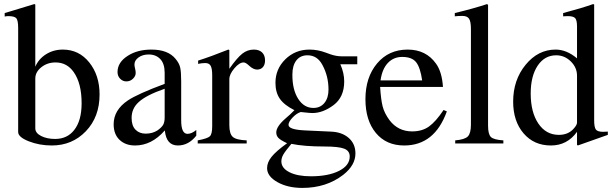

<svg xmlns="http://www.w3.org/2000/svg" viewBox="-20 -703 3008 941"><path d="M153 -681V-376Q169 -414 205.5 -437Q242 -460 288 -460Q367 -460 417.5 -397Q468 -334 468 -240Q468 -130 401 -60Q334 10 234 10Q173 10 121 -10.5Q69 -31 69 -56V-566Q69 -603 60 -613.5Q51 -624 20 -624Q13 -624 3 -622V-639L33 -648Q135 -679 148 -683ZM153 -318V-74Q153 -51 181.5 -36.5Q210 -22 250 -22Q309 -22 343 -65Q380 -111 380 -197Q380 -295 341 -350Q308 -397 252 -397Q212 -397 182.5 -373.5Q153 -350 153 -318Z M942 -66V-38Q904 10 852 10Q795 10 788 -63H787Q723 10 642 10Q595 10 566 -17.5Q537 -45 537 -94Q537 -164 607 -211Q655 -243 787 -292V-346Q787 -391 765.5 -413.5Q744 -436 709 -436Q679 -436 659 -421.5Q639 -407 639 -387Q639 -378 642 -367Q645 -356 645 -345Q645 -330 631.5 -317Q618 -304 599 -304Q582 -304 569 -317Q556 -330 556 -350Q556 -398 607 -430Q654 -460 722 -460Q803 -460 840 -415Q858 -394 863 -372.5Q868 -351 868 -304V-113Q868 -47 899 -47Q919 -47 942 -66ZM787 -127V-268Q695 -236 659 -202Q625 -171 625 -125Q625 -87 644 -67.5Q663 -48 694 -48Q727 -48 752 -64Q773 -79 780 -92Q787 -105 787 -127Z M1104 -458V-366Q1142 -420 1167.5 -440Q1193 -460 1224 -460Q1250 -460 1264.5 -446Q1279 -432 1279 -407Q1279 -386 1268.5 -374Q1258 -362 1240 -362Q1221 -362 1200 -382Q1184 -397 1174 -397Q1153 -397 1128.5 -368Q1104 -339 1104 -315V-90Q1104 -47 1121 -32Q1138 -17 1189 -15V0H949V-15Q997 -24 1008.5 -35Q1020 -46 1020 -84V-334Q1020 -367 1012.5 -380.5Q1005 -394 986 -394Q970 -394 951 -390V-406Q1014 -426 1099 -460Z M1731 -388H1648Q1667 -345 1667 -304Q1667 -227 1615 -188Q1563 -149 1511 -149Q1500 -149 1473 -152L1454 -154Q1434 -148 1414 -127Q1394 -106 1394 -91Q1394 -68 1472 -64L1601 -58Q1656 -56 1689 -27Q1722 2 1722 49Q1722 107 1662 154Q1579 218 1462 218Q1390 218 1339.5 189.5Q1289 161 1289 121Q1289 93 1311 65.5Q1333 38 1387 -1Q1355 -16 1344.5 -27Q1334 -38 1334 -54Q1334 -83 1380 -123Q1403 -142 1423 -163Q1373 -188 1351.5 -219Q1330 -250 1330 -297Q1330 -365 1378.5 -412.5Q1427 -460 1497 -460Q1537 -460 1577 -445L1599 -437Q1628 -427 1654 -427H1731ZM1413 -338V-335Q1413 -263 1441.5 -218.5Q1470 -174 1516 -174Q1550 -174 1570 -198.5Q1590 -223 1590 -264Q1590 -330 1560 -385Q1535 -432 1487 -432Q1452 -432 1432.5 -407Q1413 -382 1413 -338ZM1694 64Q1694 36 1666.5 25.5Q1639 15 1570 15Q1471 15 1408 2Q1378 38 1368.5 54.5Q1359 71 1359 88Q1359 121 1398.5 141Q1438 161 1504 161Q1589 161 1641.5 134.5Q1694 108 1694 64Z M2154 -164 2170 -157Q2110 10 1961 10Q1873 10 1822 -51.5Q1771 -113 1771 -217Q1771 -324 1828 -392Q1885 -460 1978 -460Q2068 -460 2117 -391Q2146 -351 2151 -277H1843Q1847 -214 1855.5 -181Q1864 -148 1889 -114Q1931 -59 2000 -59Q2049 -59 2082.5 -83Q2116 -107 2154 -164ZM1845 -309H2049Q2040 -372 2019.5 -398Q1999 -424 1951 -424Q1909 -424 1881 -394.5Q1853 -365 1845 -309Z M2447 0H2211V-15Q2258 -19 2273 -34.5Q2288 -50 2288 -92V-561Q2288 -597 2279 -611Q2270 -625 2246 -625Q2225 -625 2209 -623V-639Q2304 -662 2367 -683L2372 -679V-87Q2372 -45 2386 -31.5Q2400 -18 2447 -15Z M2959 -42 2812 10 2808 7V-57Q2760 10 2680 10Q2597 10 2546 -49.5Q2495 -109 2495 -205Q2495 -311 2556 -385.5Q2617 -460 2703 -460Q2757 -460 2808 -417V-573Q2808 -604 2799 -614Q2790 -624 2762 -624Q2748 -624 2740 -623V-639Q2831 -663 2887 -683L2892 -681V-114Q2892 -79 2900.5 -68Q2909 -57 2936 -57Q2942 -57 2959 -58ZM2808 -102V-332Q2808 -372 2777.5 -402Q2747 -432 2706 -432Q2649 -432 2615 -381Q2581 -330 2581 -245Q2581 -153 2618.5 -97.5Q2656 -42 2719 -42Q2766 -42 2793 -74Q2808 -91 2808 -102Z"/></svg>

Font: STIX Math
Style: Regular
Weight: 400
Designer: MicroPress Inc., with final additions and corrections provided by Coen Hoffman, Elsevier (retired)
Version: Version 1.1.1